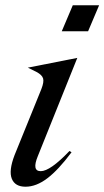

<svg xmlns="http://www.w3.org/2000/svg" viewBox="-20 -704 397 730"><path d="M273.9 -483.9 124 -110.8Q100.1 -53.2 134.8 -53.2Q170.9 -53.2 244.1 -129.9L252 -125Q201.7 -57.6 159.7 -25.9Q117.7 5.9 77.1 5.9Q37.1 5.9 24.9 -24.4Q12.7 -54.7 35.2 -113.8L137.2 -365.2Q147.9 -392.6 143.8 -406Q139.6 -419.4 119.1 -430.2L85.9 -446.8ZM214.8 -585 256.8 -684.1H356.9L314.9 -585Z"/></svg>

Font: Redaction
Style: Italic
Weight: 400
Designer: Jeremy Mickel / Forest Young
Foundry: MCKL
Version: Version 2.001;hotconv 1.0.113;makeotfexe 2.5.65598 DEVELOPME